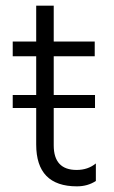

<svg xmlns="http://www.w3.org/2000/svg" viewBox="-20 -654 404 679"><path d="M170 -272H316V-318H170V-455H315V-507H170V-634H108V-507H25V-455H108V-318H25V-272H108V-143C108 -44.3 156 5 252 5C277.3 5 299.7 -1.3 319 -14V-76C300.3 -60.7 277.7 -53 251 -53C197 -53 170 -82 170 -140Z"/></svg>

Font: Hind Light
Style: Regular
Weight: 300
Designer: Manushi Parikh, Satya Rajpurohit
Foundry: Indian Type Foundry
Version: Version 1.201;PS 1.0;hotconv 1.0.78;makeotf.lib2.5.61930; tt